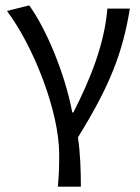

<svg xmlns="http://www.w3.org/2000/svg" viewBox="-20 -518 524 717"><path d="M196 179H282C282 123 280 53 271 -5C392 -200 438 -322 465 -486H381C370 -351 316 -220 254 -98H250C221 -250 150 -414 89 -498L6 -477C104 -347 201 -103 201 58C201 112 200 135 196 179Z"/></svg>

Font: DAIFUKU Sans
Style: Regular
Weight: 400
Designer: Original font ‘Source Han Sans JP’ : Paul D. Hunt
Foundry: Daifuku
Version: Version 1.000